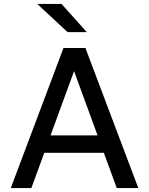

<svg xmlns="http://www.w3.org/2000/svg" viewBox="-20 -960 760 980"><path d="M686 0H576L510 -180H206L140 0H35L304 -715H416ZM238 -269H478L358 -597ZM325 -796 170 -940H294L423 -796Z"/></svg>

Font: Wix Madefor Text Medium
Style: Regular
Weight: 500
Designer: Dalton Maag Ltd
Foundry: Dalton Maag Ltd
Version: Version 3.100